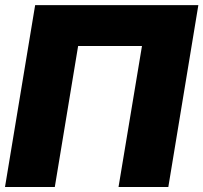

<svg xmlns="http://www.w3.org/2000/svg" viewBox="-20 -748 813 768"><path d="M773.4 -727.5 653.3 0H454.1L547.9 -564H292.5L199.2 0H0L120.6 -727.5Z"/></svg>

Font: Inter 20pt Black
Style: Italic
Weight: 900
Italic angle: -9.3988°
Version: Version 4.001;git-66647c0bb